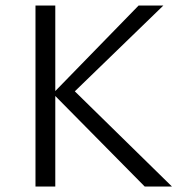

<svg xmlns="http://www.w3.org/2000/svg" viewBox="-20 -678 655 698"><path d="M181 -329V0H109V-658H181V-347L484 -658H574L252 -346L605 0H506Z"/></svg>

Font: QiushuiShotai Bright
Style: Regular
Weight: 400
Designer: Christian Thalmann (Catharsis Fonts)
Version: Version 1.250;